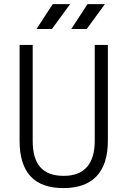

<svg xmlns="http://www.w3.org/2000/svg" viewBox="-20 -914 626 943"><path d="M291 9.8C434.1 9.8 509.8 -67.4 509.8 -222.7V-693.4H445.3V-222.7C445.3 -108.4 393.6 -50.3 293 -50.3C187.5 -50.3 140.6 -108.4 140.6 -222.7V-693.4H76.2V-222.7C76.2 -67.4 147.9 9.8 291 9.8ZM159.2 -771.5H234.9L324.2 -893.6H238.8ZM330.1 -771.5H405.8L495.1 -893.6H409.7Z"/></svg>

Font: Cascadia Mono Light
Style: Regular
Weight: 300
Monospace: yes
Designer: Aaron Bell
Foundry: Saja Typeworks
Version: Version 2404.023